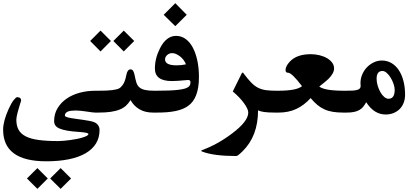

<svg xmlns="http://www.w3.org/2000/svg" viewBox="-20 -745 2685 1228"><path d="M434.6 396.5 367.7 462.9 300.8 396.5 367.7 330.1ZM285.6 396.5 219.2 462.9 152.3 396.5 219.2 330.1ZM588.9 -24.9Q580.1 -24.9 565.9 -26.9Q551.8 -28.8 534.7 -31.5Q517.6 -34.2 498.5 -36.1Q479.5 -38.1 460.4 -38.1Q446.8 -38.1 434.8 -36.6Q422.9 -35.2 414.1 -31.5Q405.3 -27.8 400.1 -21.5Q395 -15.1 395 -5.9Q395 -0.5 405.8 3.4Q416.5 7.3 433.8 10.3Q451.2 13.2 472.4 16.1Q493.7 19 514.6 22Q535.6 24.9 554.2 28.6Q572.8 32.2 585 37.6Q600.6 44.9 608.6 57.6Q616.7 70.3 616.7 86.4Q616.7 135.3 594 172.4Q571.3 209.5 528.1 234.9Q484.9 260.3 421.4 273.4Q357.9 286.6 275.4 286.6Q0 286.6 0 84.5Q0 29.8 35.6 -48.8Q52.7 -86.4 67.6 -105Q82.5 -123.5 89.4 -123.5Q115.2 -123.5 115.2 -101.1Q115.2 -101.6 113 -94.5Q110.8 -87.4 107.4 -76.7Q104 -65.9 100.1 -52.2Q96.2 -38.6 92.5 -25.1Q88.9 -11.7 86.7 0.2Q84.5 12.2 84.5 20Q84.5 58.1 98.4 84.2Q112.3 110.4 143.8 126.7Q175.3 143.1 226.1 150.1Q276.9 157.2 351.6 157.2Q366.7 157.2 386.7 155.5Q406.7 153.8 428.2 150.9Q449.7 147.9 470.7 143.8Q491.7 139.6 508.3 134.5Q524.9 129.4 535.2 123.8Q545.4 118.2 545.4 112.3Q545.4 103 488.8 99.1Q441.4 96.2 409.9 90.6Q378.4 85 359.9 76.7Q341.3 68.4 333.7 56.6Q326.2 44.9 326.2 29.3Q326.2 -16.6 347.9 -52.7Q369.6 -88.9 406 -114Q442.4 -139.2 489.7 -151.9Q537.1 -164.6 588.9 -164.6H603.5Q607.4 -164.6 610.1 -158.7Q612.8 -152.8 614.7 -143.1Q616.7 -133.3 617.7 -120.6Q618.7 -107.9 618.7 -95.2Q618.7 -81.5 617.7 -69.1Q616.7 -56.6 614.7 -46.6Q612.8 -36.6 610.1 -30.8Q607.4 -24.9 603.5 -24.9Z M556.6 -482.9 623 -549.3 689.5 -482.9 623 -416ZM705.1 -482.9 771.5 -549.3 838.4 -482.9 771.5 -416ZM960 -24.9Q907.2 -24.9 871.3 -46.4Q835.4 -67.9 814.9 -105Q802.7 -85 786.6 -69.8Q770.5 -54.7 746.3 -44.7Q722.2 -34.7 688.7 -29.8Q655.3 -24.9 608.4 -24.9H593.8Q589.8 -24.9 587.2 -30.8Q584.5 -36.6 582.8 -46.6Q581.1 -56.6 579.8 -69.1Q578.6 -81.5 578.6 -95.2Q578.6 -107.9 579.8 -120.6Q581.1 -133.3 582.8 -143.1Q584.5 -152.8 587.2 -158.7Q589.8 -164.6 593.8 -164.6H598.6Q633.3 -164.6 657.5 -165.5Q681.6 -166.5 698.2 -168.7Q714.8 -170.9 725.3 -173.6Q735.8 -176.3 742.7 -180.2Q749.5 -184.1 753.9 -189Q758.3 -193.8 763.2 -199.7Q779.3 -218.8 788.1 -265.6Q794.9 -301.3 814.9 -301.3Q825.2 -301.3 831.1 -292.5Q836.9 -283.7 840.8 -265.6Q846.2 -236.3 852.3 -217Q858.4 -197.8 871.6 -186.3Q884.8 -174.8 907.7 -169.7Q930.7 -164.6 969.7 -164.6H974.6Q978.5 -164.6 981.2 -158.7Q983.9 -152.8 985.6 -143.1Q987.3 -133.3 988.5 -120.6Q989.7 -107.9 989.7 -95.2Q989.7 -81.5 988.5 -69.1Q987.3 -56.6 985.6 -46.6Q983.9 -36.6 981.2 -30.8Q978.5 -24.9 974.6 -24.9Z M1252.4 -252Q1252.4 -113.8 1180.7 -65.9Q1165 -55.2 1146 -47.6Q1127 -40 1102.8 -34.9Q1078.6 -29.8 1048.3 -27.3Q1018.1 -24.9 980 -24.9H965.3Q961.4 -24.9 958.7 -30.8Q956.1 -36.6 954.1 -46.6Q952.1 -56.6 951.2 -69.3Q950.2 -82 950.2 -95.2Q950.2 -108.4 951.2 -120.8Q952.1 -133.3 954.1 -143.1Q956.1 -152.8 958.7 -158.7Q961.4 -164.6 965.3 -164.6H970.2Q1022.5 -164.6 1059.6 -166Q1096.7 -167.5 1122.1 -170.7Q1147.5 -173.8 1162.6 -178.5Q1177.7 -183.1 1185.5 -189.5Q1193.4 -195.8 1195.8 -203.6Q1198.2 -211.4 1198.2 -220.7Q1198.2 -233.4 1182.1 -233.4Q1178.2 -233.4 1176.8 -232.9Q1141.6 -229.5 1117.4 -228Q1093.3 -226.6 1079.1 -226.6Q970.7 -226.6 970.7 -306.6Q970.7 -372.6 1003.9 -437.5Q1043.9 -515.6 1106.4 -515.6Q1139.6 -515.6 1166.5 -496.3Q1193.4 -477.1 1212.4 -442.1Q1231.4 -407.2 1241.9 -358.6Q1252.4 -310.1 1252.4 -252ZM1169.4 -333.5Q1163.6 -348.6 1153.6 -361.8Q1143.6 -375 1131.3 -384.5Q1119.1 -394 1106 -399.7Q1092.8 -405.3 1080.6 -405.3Q1071.8 -405.3 1063.7 -402.1Q1055.7 -398.9 1049.3 -393.3Q1043 -387.7 1039.3 -380.6Q1035.6 -373.5 1035.6 -365.2Q1035.6 -327.1 1109.4 -327.1Q1140.6 -327.1 1169.4 -333.5ZM1174.3 -650.4 1101.1 -577.6 1026.9 -650.4 1101.1 -724.6Z M1741.2 -24.9Q1717.3 -24.9 1699.7 -25.9Q1682.1 -26.9 1669.4 -28.6Q1656.7 -30.3 1647.5 -33Q1638.2 -35.6 1630.4 -39.1Q1630.4 126.5 1530.3 223.6Q1500.5 252.9 1491.7 252.9Q1348.1 252.9 1274.9 225.1Q1267.1 222.2 1267.1 219.7Q1267.1 216.8 1273.4 214.8Q1323.2 196.3 1370.4 170.2Q1417.5 144 1464.8 108.4Q1567.9 30.8 1567.9 -25.4Q1567.9 -37.1 1560.3 -52.7Q1552.7 -68.4 1539.6 -86.4Q1526.4 -104.5 1508.3 -123.3Q1490.2 -142.1 1468.8 -160.2L1525.9 -275.4Q1528.8 -280.8 1531.7 -280.8Q1535.6 -280.8 1538.1 -275.4Q1565.4 -238.8 1586.9 -216.8Q1608.4 -194.8 1631.3 -183.3Q1654.3 -171.9 1682.4 -168.2Q1710.4 -164.6 1751 -164.6H1755.9Q1759.8 -164.6 1762.7 -158.4Q1765.6 -152.3 1767.3 -142.6Q1769 -132.8 1770 -120.4Q1771 -107.9 1771 -95.2Q1771 -82 1770 -69.3Q1769 -56.6 1767.3 -46.6Q1765.6 -36.6 1762.7 -30.8Q1759.8 -24.9 1755.9 -24.9Z M2176.8 -24.9Q2137.7 -24.9 2108.2 -29.8Q2078.6 -34.7 2054.7 -45.7Q2030.8 -56.6 2009.5 -74.2Q1988.3 -91.8 1966.8 -117.7Q1924.8 -71.3 1875 -48.1Q1825.2 -24.9 1761.2 -24.9H1746.6Q1742.7 -24.9 1740 -30.8Q1737.3 -36.6 1735.6 -46.6Q1733.9 -56.6 1732.7 -69.1Q1731.4 -81.5 1731.4 -95.2Q1731.4 -107.9 1732.7 -120.6Q1733.9 -133.3 1735.6 -143.1Q1737.3 -152.8 1740 -158.7Q1742.7 -164.6 1746.6 -164.6H1751.5Q1786.6 -164.6 1812.5 -166.5Q1838.4 -168.5 1857.2 -172.1Q1876 -175.8 1889.2 -181.2Q1902.3 -186.5 1911.6 -193.8Q1846.7 -279.8 1821.8 -279.8Q1806.2 -279.8 1806.2 -296.9Q1806.2 -320.8 1832.5 -349.6Q1876.5 -398.4 1967.3 -398.4Q1997.1 -398.4 2024.2 -391.6Q2051.3 -384.8 2071.8 -372.8Q2092.3 -360.8 2104.5 -344.2Q2116.7 -327.6 2116.7 -307.1Q2116.7 -276.4 2080.6 -240.2Q2068.8 -228.5 2022 -191.4Q2038.1 -178.7 2077.1 -171.6Q2116.2 -164.6 2187 -164.6H2191.9Q2195.8 -164.6 2198.5 -158.7Q2201.2 -152.8 2202.9 -143.1Q2204.6 -133.3 2205.6 -120.6Q2206.5 -107.9 2206.5 -95.2Q2206.5 -81.5 2205.6 -69.1Q2204.6 -56.6 2202.9 -46.6Q2201.2 -36.6 2198.5 -30.8Q2195.8 -24.9 2191.9 -24.9Z M2570.8 -139.2Q2570.8 -111.3 2562 -88.1Q2553.2 -64.9 2536.9 -48.3Q2520.5 -31.7 2497.6 -22.2Q2474.6 -12.7 2446.8 -12.7Q2372.1 -12.7 2322.3 -91.3Q2313 -74.7 2303 -62.3Q2293 -49.8 2278.6 -41.5Q2264.2 -33.2 2244.4 -29.1Q2224.6 -24.9 2196.8 -24.9H2182.1Q2178.2 -24.9 2175.5 -30.8Q2172.9 -36.6 2171.1 -46.6Q2169.4 -56.6 2168.2 -69.1Q2167 -81.5 2167 -95.2Q2167 -107.9 2168.2 -120.6Q2169.4 -133.3 2171.1 -143.1Q2172.9 -152.8 2175.5 -158.7Q2178.2 -164.6 2182.1 -164.6H2187Q2214.8 -164.6 2233.9 -165.5Q2252.9 -166.5 2264.4 -169.9Q2275.9 -173.3 2281.2 -179.2Q2286.6 -185.1 2286.6 -194.8Q2286.6 -199.2 2286.1 -204.3Q2285.6 -209.5 2285.6 -214.4Q2285.6 -242.2 2296.4 -267.8Q2307.1 -293.5 2325.9 -313.5Q2344.7 -333.5 2369.6 -345.7Q2394.5 -357.9 2421.4 -357.9Q2456.1 -357.9 2483.9 -341.6Q2511.7 -325.2 2531 -295.9Q2550.3 -266.6 2560.5 -226.6Q2570.8 -186.5 2570.8 -139.2ZM2504.4 -170.4Q2504.4 -187.5 2497.1 -208.5Q2489.7 -229.5 2478.8 -247.8Q2467.8 -266.1 2453.6 -278.6Q2439.5 -291 2425.8 -291Q2388.7 -291 2388.7 -241.2Q2388.7 -220.7 2395.3 -198Q2401.9 -175.3 2412.4 -156.5Q2422.9 -137.7 2436.8 -125.5Q2450.7 -113.3 2464.8 -113.3Q2504.4 -113.3 2504.4 -170.4Z"/></svg>

Font: XB Kayhan
Style: Bold
Weight: 700
Designer: Behnam
Foundry: Irmug
Version: Version 7.300 2009